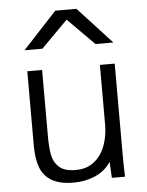

<svg xmlns="http://www.w3.org/2000/svg" viewBox="-57 -876 714 930"><g transform="rotate(-5 300.0 -411.0)"><path d="M86.5 -188V-550H158.5V-228Q158.5 -171 165.8 -135Q173 -99 199.2 -76Q225.5 -53 278.5 -53Q334 -53 370.2 -83Q406.5 -113 423 -160Q439.5 -207 439.5 -260V-550H511.5V-119Q511.5 -65.5 513 -18L513.5 0H449.5L445.5 -78Q417 -35 368.8 -14Q320.5 7 264.5 7Q197.5 7 158.2 -15.8Q119 -38.5 102.8 -81Q86.5 -123.5 86.5 -188ZM247 -830.5H350L514 -652.5H427L298 -782.5L169 -652.5H82Z"/></g></svg>

Font: JuliaMono Light
Style: Regular
Weight: 300
Monospace: yes
Designer: cormullion
Foundry: corm
Version: Version 0.054; ttfautohint (v1.8.4)